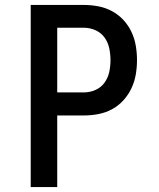

<svg xmlns="http://www.w3.org/2000/svg" viewBox="-20 -755 640 775"><path d="M104 0V-735H319Q348 -735 377 -729.5Q406 -724 432 -710Q458 -696 478 -674.5Q498 -653 510.5 -626.5Q523 -600 528 -571Q533 -542 533 -512Q533 -483 528 -454Q523 -425 510.5 -398.5Q498 -372 478 -350Q458 -328 432 -314Q406 -300 377 -294.5Q348 -289 319 -289H211V0ZM211 -382H319Q343 -382 365.5 -392Q388 -402 402 -421.5Q416 -441 421 -464.5Q426 -488 426 -512Q426 -536 421 -560Q416 -584 402 -603.5Q388 -623 365.5 -633Q343 -643 319 -643H211Z"/></svg>

Font: Iosevka SS04 Semibold Extended
Style: Regular
Weight: 600
Width: 7
Monospace: yes
Designer: Belleve Invis
Foundry: Belleve Invis
Version: Version 19.0.0; ttfautohint (v1.8.4)